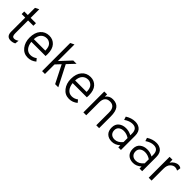

<svg xmlns="http://www.w3.org/2000/svg" viewBox="281 -2015 3321 3321"><g transform="rotate(45 1941.0 -355.0)"><path d="M218 12Q117 12 117 -105V-448H30V-511H117V-687L187 -722V-511H317V-448H187V-135Q187 -96 198 -75Q209 -54 242 -54Q275 -54 319 -84L311 -11Q268 12 218 12Z M636 12Q536 12 475 -66Q414 -144 414 -256Q414 -381 475 -452Q536 -523 636 -523Q724 -523 781 -460.5Q838 -398 838 -276Q838 -249 836 -227H488Q497 -147 536 -100Q575 -53 639 -53Q700 -53 754 -93L792 -46Q722 12 636 12ZM486 -290H767Q766 -383 726.5 -421.5Q687 -460 636 -460Q572 -460 531 -417Q490 -374 486 -290Z M1374 0H1297L1133 -324L1048 -233V0H978V-688L1048 -722V-316L1229 -511H1310L1182 -375Z M1646 12Q1546 12 1485 -66Q1424 -144 1424 -256Q1424 -381 1485 -452Q1546 -523 1646 -523Q1734 -523 1791 -460.5Q1848 -398 1848 -276Q1848 -249 1846 -227H1498Q1507 -147 1546 -100Q1585 -53 1649 -53Q1710 -53 1764 -93L1802 -46Q1732 12 1646 12ZM1496 -290H1777Q1776 -383 1736.5 -421.5Q1697 -460 1646 -460Q1582 -460 1541 -417Q1500 -374 1496 -290Z M2303 0V-312Q2303 -389 2271 -424.5Q2239 -460 2184 -460Q2058 -460 2058 -314V0H1988V-511H2058V-455Q2105 -523 2190 -523Q2284 -523 2328.5 -466Q2373 -409 2373 -283V0Z M2842 0V-50Q2773 12 2692 12Q2612 12 2565 -32.5Q2518 -77 2518 -161Q2518 -244 2571.5 -287Q2625 -330 2704 -330Q2775 -330 2842 -294V-337Q2842 -462 2730 -462Q2658 -462 2578 -407L2558 -467Q2646 -523 2737 -523Q2768 -523 2795 -515.5Q2822 -508 2848.5 -489.5Q2875 -471 2891 -434.5Q2907 -398 2907 -346V0ZM2699 -49Q2778 -49 2842 -128V-227Q2779 -269 2711 -269Q2656 -269 2619.5 -241.5Q2583 -214 2583 -161Q2583 -110 2613.5 -79.5Q2644 -49 2699 -49Z M3361 0V-50Q3292 12 3211 12Q3131 12 3084 -32.5Q3037 -77 3037 -161Q3037 -244 3090.5 -287Q3144 -330 3223 -330Q3294 -330 3361 -294V-337Q3361 -462 3249 -462Q3177 -462 3097 -407L3077 -467Q3165 -523 3256 -523Q3287 -523 3314 -515.5Q3341 -508 3367.5 -489.5Q3394 -471 3410 -434.5Q3426 -398 3426 -346V0ZM3218 -49Q3297 -49 3361 -128V-227Q3298 -269 3230 -269Q3175 -269 3138.5 -241.5Q3102 -214 3102 -161Q3102 -110 3132.5 -79.5Q3163 -49 3218 -49Z M3586 0V-511H3656V-439Q3683 -479 3720 -501Q3757 -523 3793 -523Q3831 -523 3857 -502L3846 -434Q3815 -453 3780 -453Q3736 -453 3696 -413.5Q3656 -374 3656 -289V0Z"/></g></svg>

Font: Overpass Light
Style: Regular
Weight: 300
Designer: Delve Withrington, Thomas Jockin
Foundry: Delve Fonts
Version: Version 3.000;DELV;Overpass